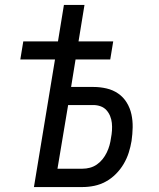

<svg xmlns="http://www.w3.org/2000/svg" viewBox="-20 -755 640 775"><path d="M117 0 202 -515H62L74 -588H214L238 -735H321L297 -588H437L425 -515H285L267 -404H357Q384 -404 410 -398Q436 -392 457 -377.5Q478 -363 491.5 -341Q505 -319 510.5 -293.5Q516 -268 515.5 -241Q515 -214 511 -186Q507 -162 499.5 -138.5Q492 -115 479 -93Q466 -71 447.5 -52.5Q429 -34 407 -22Q385 -10 361 -5Q337 0 313 0ZM212 -74H313Q328 -74 343 -78Q358 -82 371 -91Q384 -100 394 -112.5Q404 -125 411 -139.5Q418 -154 422 -168.5Q426 -183 428 -198Q431 -213 432 -228.5Q433 -244 431.5 -258.5Q430 -273 424.5 -286.5Q419 -300 409.5 -310.5Q400 -321 386 -326Q372 -331 357 -331H255Z"/></svg>

Font: Iosevka Extended Oblique
Style: Regular
Weight: 400
Width: 7
Italic angle: -9°
Monospace: yes
Designer: Belleve Invis
Foundry: Belleve Invis
Version: Version 32.0.1; ttfautohint (v1.8.4)